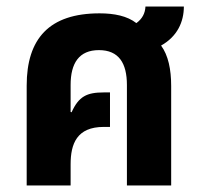

<svg xmlns="http://www.w3.org/2000/svg" viewBox="-20 -570 616 590"><path d="M62 0H197V-65C197 -128 216 -180 299 -180H318V-286H299C247 -286 222 -274 200 -225L197 -226V-309C197 -376 223 -416 284 -416C345 -416 370 -376 370 -309V0H506V-306C506 -357 497 -400 475 -430C525 -458 545 -503 545 -550H427C426 -529 417 -512 399 -499C371 -521 331 -529 286 -529C131 -529 62 -451 62 -307Z"/></svg>

Font: Noto Sans Thai UI Cond
Style: Bold
Weight: 700
Width: 3
Designer: Monotype Design Team
Foundry: Monotype Imaging Inc.
Version: Version 2.000